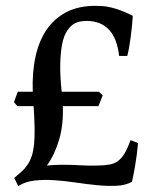

<svg xmlns="http://www.w3.org/2000/svg" viewBox="-20 -623 521 658"><path d="M317.4 -259.3H195.3Q197.8 -195.3 182.4 -143.6Q167 -91.8 140.6 -55.7Q162.6 -57.6 179.4 -58.1Q196.3 -58.6 209.7 -58.3Q223.1 -58.1 234.9 -57.6Q246.6 -57.1 258.8 -56.4Q271 -55.7 284.9 -55.4Q298.8 -55.2 316.9 -55.7Q339.4 -56.2 355.5 -59.1Q371.6 -62 384 -71Q396.5 -80.1 406.7 -96.9Q417 -113.8 427.2 -142.6L453.1 -132.8Q451.2 -111.8 448.5 -91.1Q445.8 -70.3 442.6 -52.5Q439.5 -34.7 436.8 -21Q434.1 -7.3 432.1 0Q410.2 12.2 379.4 13.7Q348.6 15.1 313.5 11.7Q278.3 8.3 240.5 2.7Q202.6 -2.9 166.5 -5.4Q130.4 -7.8 98.4 -4.2Q66.4 -0.5 42.5 14.6L28.8 -13.2Q43.5 -25.4 55.2 -36.1Q66.9 -46.9 75.2 -59.6Q83.5 -72.3 88.9 -88.4Q94.2 -104.5 96.7 -127.7Q99.1 -150.9 98.6 -183.1Q98.1 -215.3 95.2 -259.3H39.6L27.8 -272.9Q30.3 -280.3 34.2 -290.5Q38.1 -300.8 41 -308.6H92.3Q89.8 -376 102.1 -430.4Q114.3 -484.9 141.1 -523.2Q168 -561.5 209.2 -582.3Q250.5 -603 306.2 -603Q318.8 -603 332 -602.1Q345.2 -601.1 360.6 -597.4Q376 -593.8 394 -587.2Q412.1 -580.6 435.1 -568.8Q434.6 -556.2 432.6 -536.6Q430.7 -517.1 428 -496.8Q425.3 -476.6 422.1 -458.5Q418.9 -440.4 416 -431.2H388.2Q381.3 -492.2 353 -521.7Q324.7 -551.3 277.3 -551.3Q265.1 -551.3 252.7 -548.8Q240.2 -546.4 228.8 -538.1Q217.3 -529.8 207.8 -513.9Q198.2 -498 192.9 -471.2Q187.5 -444.3 186.5 -404.5Q185.5 -364.7 191.4 -308.6H318.8L332 -296.4Z"/></svg>

Font: Gentium Book Basic
Style: Regular
Weight: 400
Designer: J. Victor Gaultney and Annie Olsen
Foundry: SIL International
Version: Version 1.102; 2013; Maintenance release